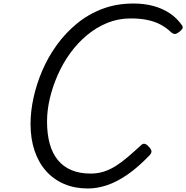

<svg xmlns="http://www.w3.org/2000/svg" viewBox="-20 -1055 1061 1094"><path d="M481 19Q406 19 346 -6.5Q286 -32 243 -80Q200 -128 177 -196Q154 -264 154 -349Q154 -420 171 -498Q188 -576 221 -653Q254 -730 303.5 -798.5Q353 -867 418 -920.5Q483 -974 563.5 -1004.5Q644 -1035 740 -1035Q803 -1035 855.5 -1020.5Q908 -1006 948.5 -978.5Q989 -951 1016 -912Q1024 -901 1019.5 -892.5Q1015 -884 1001 -873Q988 -863 978 -861.5Q968 -860 954 -872Q928 -897 895.5 -914.5Q863 -932 821 -941Q779 -950 725 -950Q654 -950 591.5 -924.5Q529 -899 475.5 -854.5Q422 -810 380 -752Q338 -694 309 -628Q280 -562 264 -494.5Q248 -427 248 -363Q248 -291 263.5 -235.5Q279 -180 310 -142.5Q341 -105 387.5 -85.5Q434 -66 496 -66Q537 -66 572.5 -77.5Q608 -89 641.5 -110.5Q675 -132 709.5 -161.5Q744 -191 783 -227Q795 -239 806.5 -235Q818 -231 828 -219Q842 -204 843 -193.5Q844 -183 833 -171Q765 -100 704 -58.5Q643 -17 587.5 1Q532 19 481 19Z"/></svg>

Font: Playwrite CO
Style: Regular
Weight: 400
Designer: Veronika Burian, José Scaglione
Foundry: TypeTogether
Version: Version 1.000